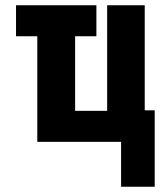

<svg xmlns="http://www.w3.org/2000/svg" viewBox="-20 -540 640 731"><path d="M569 171H441V0H122V-402H41V-520H347V-402H266V-118H388V-520H531V-120H569Z"/></svg>

Font: Iosevka Aile Heavy
Style: Regular
Weight: 900
Designer: Belleve Invis
Foundry: Belleve Invis
Version: Version 31.1.0; ttfautohint (v1.8.4)